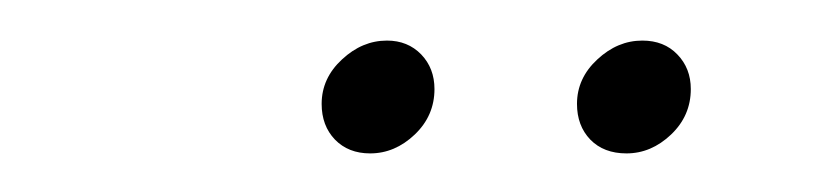

<svg xmlns="http://www.w3.org/2000/svg" viewBox="-20 -692 412 97"><path d="M167 -614.5Q179.5 -614.5 189.5 -624Q199.5 -633.5 199.5 -647Q199.5 -657.5 192.8 -664.5Q186 -671.5 175.5 -671.5Q163 -671.5 152.8 -662Q142.5 -652.5 142.5 -639.5Q142.5 -628.5 149.2 -621.5Q156 -614.5 167 -614.5ZM296.5 -614.5Q309 -614.5 319 -624Q329 -633.5 329 -647Q329 -657.5 322.2 -664.5Q315.5 -671.5 304.5 -671.5Q292 -671.5 281.8 -662Q271.5 -652.5 271.5 -639.5Q271.5 -628.5 278.2 -621.5Q285 -614.5 296.5 -614.5Z"/></svg>

Font: Anybody UltraCondensed Thin Light
Style: Italic
Weight: 300
Italic angle: -10°
Version: Version 1.111